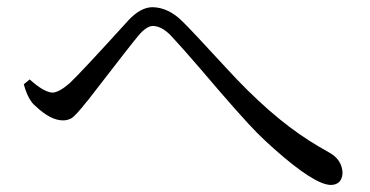

<svg xmlns="http://www.w3.org/2000/svg" viewBox="-20 -613 1040 540"><path d="M70.3 -324.2Q55.7 -342.8 46.9 -376L63.5 -389.6Q103.5 -353.5 127.9 -352.5Q146.5 -353.5 175.8 -378.9Q209 -410.2 341.8 -556.6Q376 -592.8 409.2 -592.8Q454.1 -591.8 493.2 -552.7Q515.6 -531.2 615.2 -422.9Q739.3 -287.1 850.6 -216.8Q877 -200.2 903.3 -185.5Q942.4 -165 943.4 -126Q941.4 -93.8 911.1 -92.8Q865.2 -92.8 751 -194.3Q726.6 -215.8 703.1 -239.3Q660.2 -282.2 538.1 -425.8Q490.2 -481.4 459 -514.6Q433.6 -540 409.2 -540Q391.6 -539.1 370.1 -513.7Q358.4 -501 226.6 -330.1Q225.6 -329.1 224.6 -328.1Q193.4 -288.1 180.7 -280.3Q169.9 -274.4 157.2 -274.4Q122.1 -274.4 80.1 -314.5Q74.2 -319.3 70.3 -324.2Z"/></svg>

Font: GenYoMin JP Regular
Style: Regular
Weight: 400
Version: Version 1.001;PS 1;hotconv 16.6.51;makeotf.lib2.5.65220 DEVE